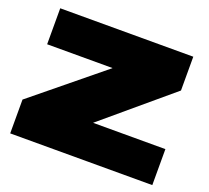

<svg xmlns="http://www.w3.org/2000/svg" viewBox="-120 -849 1085 998"><g transform="rotate(20 422.5 -350.0)"><path d="M29 0V-187L412 -500V-501H51V-700H787V-513L416 -200V-199H815V0Z"/></g></svg>

Font: Georama Expanded Black
Style: Regular
Weight: 900
Width: 7
Designer: Jean-Baptiste Levee
Foundry: Production Type
Version: Version 1.000